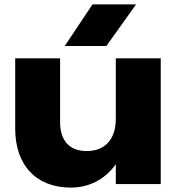

<svg xmlns="http://www.w3.org/2000/svg" viewBox="-20 -836 817 872"><path d="M710 0V-571H506V-297C506 -204 458 -150 373 -150C296 -150 253 -197 253 -281V-571H49V-252C49 -88 142 16 302 16C383 16 456 -20 506 -90V0ZM274 -627H463L598 -816H400Z"/></svg>

Font: Bounded
Style: Bold
Weight: 700
Designer: Vlad Churkin
Version: Version 3.0